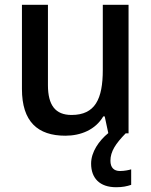

<svg xmlns="http://www.w3.org/2000/svg" viewBox="-20 -559 635 805"><path d="M483 158C458 158 443 144 443 115C443 76 465 43 507 0H519V-539H411V-266C411 -144 379 -77 280 -77C212 -77 181 -118 181 -202V-539H72V-186C72 -49 138 10 254 10C319 10 380 -15 413 -71H419L434 -1C395 31 362 78 362 127C362 188 398 226 467 226C494 226 512 222 530 216V151C520 154 502 158 483 158Z"/></svg>

Font: Noto Sans Thai Medium
Style: Regular
Weight: 500
Designer: Monotype Design Team
Foundry: Monotype Imaging Inc.
Version: Version 1.901